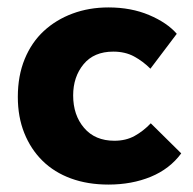

<svg xmlns="http://www.w3.org/2000/svg" viewBox="-20 -490 520 517"><path d="M272 7Q216 7 171 -9.5Q126 -26 94.5 -57Q63 -88 45.5 -131.5Q28 -175 28 -229Q28 -286 46.5 -331Q65 -376 98 -406.5Q131 -437 175.5 -453.5Q220 -470 272 -470Q333 -470 381.5 -449.5Q430 -429 456 -399L385 -305Q365 -325 341 -338Q317 -351 285 -351Q233 -351 205 -317Q177 -283 177 -233Q177 -180 206.5 -145.5Q236 -111 288 -111Q319 -111 342.5 -124Q366 -137 386 -158L468 -77Q437 -35 386 -14Q335 7 272 7Z"/></svg>

Font: Tilda Sans Extra Bold
Style: Regular
Weight: 800
Designer: ParaType Ltd
Foundry: ParaType Ltd
Version: Version 1.009